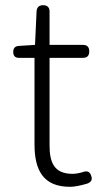

<svg xmlns="http://www.w3.org/2000/svg" viewBox="-20 -707 392 740"><path d="M171 -315V-484H247H299C316 -484 324 -492 324 -509C324 -526 316 -534 299 -534H171V-663C171 -679 162 -687 146 -687C131 -687 122 -679 121 -664L115 -534L52 -530C38 -529 31 -521 31 -507C31 -492 38 -484 53 -484H113V-151C113 -53 145 13 250 13C268 13 291 8 315 1C330 -4 337 -13 332 -28C327 -45 317 -50 300 -44C287 -40 272 -37 260 -37C189 -37 171 -80 171 -147Z"/></svg>

Font: GenSenRounded2 TW L
Style: Regular
Weight: 300
Version: Version 2.100;PS 2.1;hotconv 16.6.51;makeotf.lib2.5.65220 DE